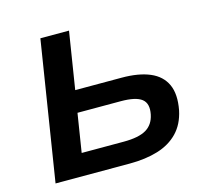

<svg xmlns="http://www.w3.org/2000/svg" viewBox="-102 -822 1012 939"><g transform="rotate(-15 404.0 -352.5)"><path d="M67 0 179 -705H324L278 -416H513Q599 -416 655.5 -392Q712 -368 735 -318Q758 -268 743 -189Q729 -122 688.5 -80Q648 -38 585.5 -19Q523 0 443 0ZM229 -111H442Q518 -111 556 -133.5Q594 -156 604 -205Q615 -259 585 -282.5Q555 -306 479 -306H260Z"/></g></svg>

Font: Nunito Sans 7pt SemiExpanded
Style: Bold Italic
Weight: 700
Width: 6
Italic angle: -9°
Designer: Vernon Adams
Foundry: Vernon Adams
Version: Version 3.101;gftools[0.9.27]